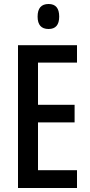

<svg xmlns="http://www.w3.org/2000/svg" viewBox="-20 -940 449 960"><path d="M365 0H70V-714H365V-627H170V-416H353V-328H170V-89H365ZM223 -920Q276 -920 276 -857Q276 -795 223 -795Q168 -795 168 -857Q168 -920 223 -920Z"/></svg>

Font: Noto Sans Ethiopic ExtraCondensed Medium
Style: Regular
Weight: 500
Width: 2
Designer: Monotype Design Team
Foundry: Monotype Imaging Inc.
Version: Version 2.102; ttfautohint (v1.8.4.7-5d5b)